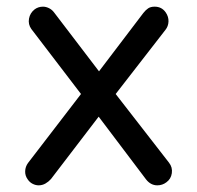

<svg xmlns="http://www.w3.org/2000/svg" viewBox="-20 -553 592 576"><path d="M418 -15 276 -203 133 -16Q126 -8 116.5 -2.5Q107 3 96 3Q87 3 78 -1.5Q69 -6 63 -15Q55 -26 55.5 -39.5Q56 -53 64 -64L223 -271L74 -466Q64 -480 67 -497Q70 -514 84 -525Q95 -533 109 -533Q118 -533 127 -528.5Q136 -524 142 -516L277 -339L410 -514Q417 -523 424.5 -528Q432 -533 444 -533Q465 -533 477 -516Q486 -503 485.5 -488.5Q485 -474 476 -463L327 -271L487 -65Q498 -51 495.5 -33.5Q493 -16 479 -6Q467 3 452 3Q432 3 418 -15Z"/></svg>

Font: Sepalumica Med
Style: Regular
Weight: 500
Designer: Julieta Ulanovsky
Foundry: Julieta Ulanovsky
Version: Version 7.200